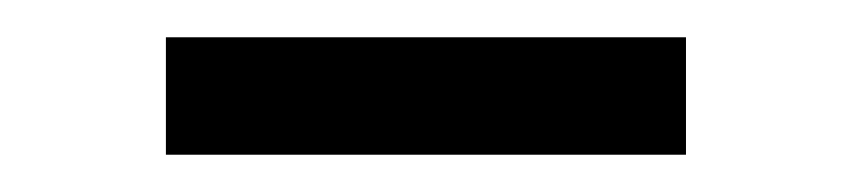

<svg xmlns="http://www.w3.org/2000/svg" viewBox="-20 -657 457 103"><path d="M69 -574V-637H348V-574Z"/></svg>

Font: Frank Ruhl Libre Medium
Style: Regular
Weight: 500
Designer: Yanek Iontef
Foundry: Fontef
Version: Version 6.004